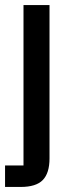

<svg xmlns="http://www.w3.org/2000/svg" viewBox="-22 -540 286 760"><path d="M-2 115H71V-520H174V87Q174 145 147.5 172.5Q121 200 60 200H-2Z"/></svg>

Font: IBM Plex Sans Cond Medm
Style: Regular
Weight: 500
Width: 3
Designer: Mike Abbink, Paul van der Laan, Pieter van Rosmalen
Foundry: Bold Monday
Version: Version 1.3